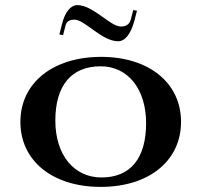

<svg xmlns="http://www.w3.org/2000/svg" viewBox="-20 -728 790 753"><path d="M212.8 -592.8 227.4 -590.3 237.5 -629.8C242.4 -646.9 257.6 -651 271.9 -651C312.5 -651 379 -566.2 443.2 -566.2C469.8 -566.2 492.8 -593.3 507.2 -647.4L517.2 -686L502.6 -688.5L492.5 -650C486.4 -629.2 469.5 -624 454.3 -624C411.8 -624 345.3 -708 283 -708C258.3 -708 234.7 -682 222.8 -632.2ZM60 -250C60 -97 186 5 375 5C564 5 690 -97 690 -250C690 -403 564 -505 377 -505C187.6 -505 60 -403 60 -250ZM197 -255C197 -393.4 260.3 -468 375 -468C481.5 -468 553 -378.8 553 -245C553 -107.1 491.8 -32 378 -32C269.4 -32 197 -121.2 197 -255Z"/></svg>

Font: Prida01
Style: Black
Weight: 900
Designer: gluk
Foundry: gluk
Version: Version 00.072